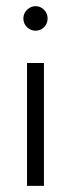

<svg xmlns="http://www.w3.org/2000/svg" viewBox="-20 -605 231 625"><path d="M56 -545C56 -521 76 -505 96 -505C116 -505 135 -521 135 -545C135 -568 116 -585 96 -585C76 -585 56 -568 56 -545ZM123 -400H68V0H123Z"/></svg>

Font: Josefin Sans
Style: Regular
Weight: 400
Designer: Santiago Orozco
Foundry: Typemade
Version: 1.000